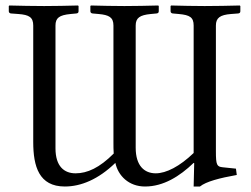

<svg xmlns="http://www.w3.org/2000/svg" viewBox="-20 -667 912 699"><path d="M766 -116V-574C766 -602 781.2 -612.9 821 -616L847 -618C852 -618.4 855 -621 855 -626V-645L853 -647C804 -646 775 -645 725 -645C677 -645 653 -646 603 -647L601 -645V-626C601 -621 605 -618.3 609 -618L631 -616C670.9 -612.4 685 -604 685 -574V-110C634 -61 585 -36 547 -36C506 -36 474 -63 474 -129V-574C474 -602 489.1 -612.2 529 -616L550 -618C555 -618.4 558 -621 558 -626V-645L556 -647C507 -646 481 -645 433 -645C385 -645 361 -646 311 -647L309 -645V-626C309 -621 313 -618.3 317 -618L339 -616C376.9 -612.6 393 -604 393 -574V-149C393 -134 393 -122 394 -108C342 -56 298 -36 255 -36C214 -36 182 -61 182 -127V-574C182 -602 196 -612.1 237 -616L258 -618C263 -618.4 266 -621 266 -626V-645L264 -647C215 -646 189 -645 141 -645C91 -645 64 -646 14 -647L12 -645V-626C12 -621 16 -618.3 20 -618L47 -616C86.3 -613.1 101 -604 101 -574V-150C101 -61 122 12 216 12C275 12 338 -14 400 -74C410 -27 449 12 508 12C575 12 634 -25 685 -74L687 -73L685 12H708C730 -6 780 -19 842 -30L839 -53L791 -58C769.6 -60.2 766 -66 766 -116Z"/></svg>

Font: Libertinus Math
Style: Regular
Weight: 400
Designer: Philipp H. Poll
Foundry: Khaled Hosny
Version: Version 6.2